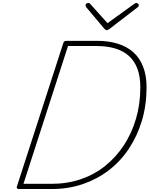

<svg xmlns="http://www.w3.org/2000/svg" viewBox="-20 -1273 1007 1293"><path d="M108 0Q90 0 93 -15L406 -982Q409 -990 413 -994Q417 -998 430 -998H634Q710 -998 772 -979Q834 -960 877 -922Q920 -884 943.5 -824.5Q967 -765 967 -686Q967 -565 936 -461.5Q905 -358 848.5 -272.5Q792 -187 713 -126.5Q634 -66 537 -33Q440 0 328 0ZM138 -35H328Q432 -35 523.5 -66Q615 -97 688 -155.5Q761 -214 814 -294.5Q867 -375 896 -474Q925 -573 925 -685Q925 -757 905.5 -809.5Q886 -862 848.5 -896Q811 -930 756 -946.5Q701 -963 632 -963H438ZM897 -1253Q904 -1253 909.5 -1248Q915 -1243 915 -1238Q915 -1234 913.5 -1231Q912 -1228 907 -1224L717 -1078Q710 -1074 706.5 -1072Q703 -1070 699 -1070Q695 -1070 692 -1072Q689 -1074 684 -1078L561 -1224Q560 -1227 558 -1230.5Q556 -1234 556 -1237Q556 -1245 562 -1249Q568 -1253 575 -1253Q579 -1253 582 -1251.5Q585 -1250 589 -1245L704 -1117L880 -1244Q889 -1250 891.5 -1251.5Q894 -1253 897 -1253Z"/></svg>

Font: Playwrite US Trad Thin
Style: Regular
Weight: 250
Designer: Veronika Burian, José Scaglione
Foundry: TypeTogether
Version: Version 1.003